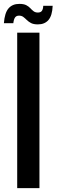

<svg xmlns="http://www.w3.org/2000/svg" viewBox="-33 -968 291 988"><path d="M55.5 0V-800H170V0ZM189.5 -938H238Q236 -888 216.5 -865.2Q197 -842.5 162 -842.5Q140 -842.5 127 -849.2Q114 -856 105 -865Q96 -874 87 -880.8Q78 -887.5 65 -887.5Q51.5 -887.5 44.8 -878.5Q38 -869.5 35.5 -848.5H-13Q-9 -902 11 -925Q31 -948 66.5 -948Q89 -948 101.8 -941.5Q114.5 -935 122.8 -926Q131 -917 139.8 -910.2Q148.5 -903.5 162 -903.5Q177 -903.5 183 -912.8Q189 -922 189.5 -938Z"/></svg>

Font: Big Shoulders Text Thin
Style: Bold
Weight: 700
Version: Version 2.002